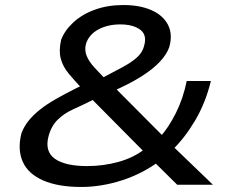

<svg xmlns="http://www.w3.org/2000/svg" viewBox="-20 -734 916 763"><path d="M303 9Q211 9 151.5 -17Q92 -43 70.5 -91Q49 -139 65 -204Q75 -231 93.5 -254Q112 -277 139 -298.5Q166 -320 203 -341Q240 -362 286 -385L329 -406L306 -382Q276 -414 253 -441.5Q230 -469 221.5 -501Q213 -533 223 -576Q237 -613 271.5 -645Q306 -677 357 -695.5Q408 -714 470 -714Q535 -714 581 -694Q627 -674 647 -636.5Q667 -599 653 -548Q644 -520 616.5 -490Q589 -460 541.5 -430Q494 -400 423 -369L433 -389L631 -190L615 -188Q650 -227 679 -285Q708 -343 722 -412H818Q797 -326 756.5 -257Q716 -188 666 -139L667 -153L826 0H684L590 -93L614 -94Q545 -43 463.5 -17Q382 9 303 9ZM327 -74Q391 -74 452 -91Q513 -108 558 -144L551 -132L331 -354L378 -352L339 -332Q305 -315 270.5 -299.5Q236 -284 210 -259Q184 -234 173 -193Q157 -133 197.5 -103.5Q238 -74 327 -74ZM458 -637Q408 -637 371 -617Q334 -597 322 -561Q315 -536 324 -513Q333 -490 355 -466Q377 -442 404 -414L378 -420Q427 -446 464 -465.5Q501 -485 524 -505.5Q547 -526 553 -553Q565 -596 536.5 -616.5Q508 -637 458 -637Z"/></svg>

Font: Nunito Sans 7pt Expanded Medium
Style: Italic
Weight: 500
Width: 7
Italic angle: -9°
Designer: Vernon Adams
Foundry: Vernon Adams
Version: Version 3.101;gftools[0.9.27]